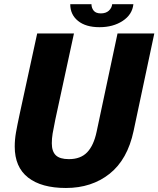

<svg xmlns="http://www.w3.org/2000/svg" viewBox="-20 -900 769 932"><path d="M628.5 -264.5Q599 -125.5 512 -56.5Q425 12.5 300 12.5Q181 12.5 116.2 -38.2Q51.5 -89 51.5 -188.5Q51.5 -222 57.5 -256.5Q63.5 -291 75.5 -346.5L160.5 -737.5H339L248.5 -319.5Q239.5 -276 235.5 -252Q231.5 -228 231.5 -204.5Q231.5 -165 251 -146.2Q270.5 -127.5 314.5 -127.5Q371.5 -127.5 403.2 -160.8Q435 -194 449 -260.5L550.5 -737.5H729ZM321 -879.5H424Q424 -861.5 434.8 -848.2Q445.5 -835 469.5 -835Q494 -835 508.2 -848Q522.5 -861 524.5 -879.5H627.5Q622 -829 575.5 -798.5Q529 -768 463 -768Q396.5 -768 358.8 -798.5Q321 -829 321 -879.5Z"/></svg>

Font: Epilogue ExtraBold
Style: Italic
Weight: 800
Italic angle: -12°
Designer: Tyler Finck
Foundry: Etcetera Type Co
Version: Version 2.111; ttfautohint (v1.8.3)